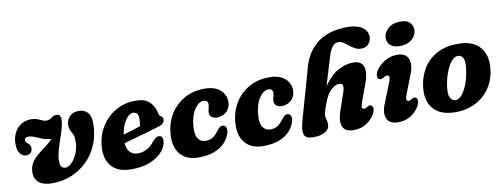

<svg xmlns="http://www.w3.org/2000/svg" viewBox="-61 -1046 3610 1378"><g transform="rotate(-10 1744.5 -356.5)"><path d="M591.5 -361.5Q591.5 -279.5 563.5 -211Q535.5 -142.5 485.8 -92.8Q436 -43 370.2 -15.8Q304.5 11.5 229 11.5Q166 11.5 133 -14Q100 -39.5 100 -89.5Q100.5 -129.5 119 -158.8Q137.5 -188 165.5 -211.2Q193.5 -234.5 223.5 -256.2Q253.5 -278 276.5 -303Q241 -305.5 212.5 -316.5Q184 -327.5 160.5 -337.8Q137 -348 116 -348Q88.5 -348 88.5 -325.5Q88.5 -312.5 103.5 -301.5Q123.5 -287.5 124 -262.5Q124 -242 111 -230Q98 -218 80 -218Q52.5 -218 34.2 -242Q16 -266 16 -311.5Q16 -378.5 55.2 -423Q94.5 -467.5 159 -467.5Q183 -467.5 201.2 -460.2Q219.5 -453 234.8 -445.8Q250 -438.5 265 -438.5Q282 -438.5 292.5 -445.8Q303 -453 314 -460Q325 -467 342.5 -467Q374 -467 372.5 -421.5Q369.5 -389 358.5 -352.2Q347.5 -315.5 334.2 -277.8Q321 -240 311.5 -203.5Q302 -167 302 -134.5Q302 -106 312.8 -94.2Q323.5 -82.5 340.5 -82.5Q363 -82.5 387 -106.5Q411 -130.5 427.8 -170.5Q444.5 -210.5 444.5 -259Q444.5 -282.5 441.2 -295.8Q438 -309 429.5 -321.5Q412 -348 412 -377.5Q412 -415.5 436.5 -441.2Q461 -467 502.5 -467Q544 -467 567.8 -441.2Q591.5 -415.5 591.5 -361.5Z M1066.5 -152.5Q1065.5 -113.5 1034.5 -75.8Q1003.5 -38 945.5 -13.2Q887.5 11.5 806.5 11.5Q707.5 11.5 662.2 -41Q617 -93.5 621.5 -176.5Q625.5 -257.5 664.5 -323.8Q703.5 -390 769 -429.2Q834.5 -468.5 918 -468.5Q984 -468.5 1017.5 -437.2Q1051 -406 1062 -356Q1067.5 -333 1077 -327.5Q1093 -320.5 1093.5 -302.5Q1093.5 -287.5 1083.2 -275.2Q1073 -263 1045 -255.5Q1012.5 -245.5 967.5 -232.5Q922.5 -219.5 875.2 -206Q828 -192.5 789 -181.5Q792 -137.5 813.5 -115.2Q835 -93 871 -93Q904.5 -93 935.8 -109Q967 -125 989.5 -156Q1006 -175 1017.8 -182.2Q1029.5 -189.5 1043 -188Q1056.5 -186.5 1061.8 -176Q1067 -165.5 1066.5 -152.5ZM884.5 -386Q856 -386 829 -345.2Q802 -304.5 792.5 -243Q824 -252.5 858 -263Q892 -273.5 918 -282.5Q923.5 -305 923.5 -339Q923.5 -386 884.5 -386Z M1398.5 -383Q1364.5 -383 1333.8 -339.2Q1303 -295.5 1296 -219.5Q1289.5 -156 1309.5 -126.5Q1329.5 -97 1366 -97Q1395 -97 1417.2 -110.8Q1439.5 -124.5 1457.5 -151Q1469.5 -165.5 1479 -174.8Q1488.5 -184 1502.5 -184Q1517.5 -184 1526.8 -167.8Q1536 -151.5 1525 -120Q1513.5 -85 1485.2 -55Q1457 -25 1409.8 -6.8Q1362.5 11.5 1294.5 11.5Q1206.5 11.5 1161.8 -41.8Q1117 -95 1124.5 -191Q1130 -265.5 1167 -328.2Q1204 -391 1268.8 -429.2Q1333.5 -467.5 1422 -467.5Q1474.5 -467.5 1508.2 -449.5Q1542 -431.5 1558 -403.5Q1574 -375.5 1573.5 -345.5Q1572.5 -299.5 1543.2 -273.8Q1514 -248 1475 -248Q1449.5 -248 1434.8 -260.2Q1420 -272.5 1420.5 -292.5Q1421 -307.5 1425.5 -322Q1430 -336.5 1430.5 -353Q1430.5 -383 1398.5 -383Z M1870.5 -383Q1836.5 -383 1805.8 -339.2Q1775 -295.5 1768 -219.5Q1761.5 -156 1781.5 -126.5Q1801.5 -97 1838 -97Q1867 -97 1889.2 -110.8Q1911.5 -124.5 1929.5 -151Q1941.5 -165.5 1951 -174.8Q1960.5 -184 1974.5 -184Q1989.5 -184 1998.8 -167.8Q2008 -151.5 1997 -120Q1985.5 -85 1957.2 -55Q1929 -25 1881.8 -6.8Q1834.5 11.5 1766.5 11.5Q1678.5 11.5 1633.8 -41.8Q1589 -95 1596.5 -191Q1602 -265.5 1639 -328.2Q1676 -391 1740.8 -429.2Q1805.5 -467.5 1894 -467.5Q1946.5 -467.5 1980.2 -449.5Q2014 -431.5 2030 -403.5Q2046 -375.5 2045.5 -345.5Q2044.5 -299.5 2015.2 -273.8Q1986 -248 1947 -248Q1921.5 -248 1906.8 -260.2Q1892 -272.5 1892.5 -292.5Q1893 -307.5 1897.5 -322Q1902 -336.5 1902.5 -353Q1902.5 -383 1870.5 -383Z M2266 -217.5Q2252.5 -180.5 2246.2 -161Q2240 -141.5 2240 -126.5Q2240 -109.5 2245 -94.8Q2250 -80 2250 -61Q2250 -27.5 2218 -8Q2186 11.5 2129.5 11.5Q2075.5 11.5 2064.5 -19.8Q2053.5 -51 2074.5 -123.5L2179.5 -494.5Q2210.5 -603.5 2292 -664.2Q2373.5 -725 2510 -725Q2576.5 -725 2614.5 -698.5Q2652.5 -672 2652.5 -629.5Q2652.5 -598.5 2633 -576.8Q2613.5 -555 2579.5 -555Q2555 -555 2534.5 -566.2Q2514 -577.5 2495.8 -592.5Q2477.5 -607.5 2460.2 -618.8Q2443 -630 2425 -630Q2400 -630 2382 -609Q2364 -588 2348 -535L2286.5 -333Q2335.5 -404.5 2391.5 -435.8Q2447.5 -467 2503 -467Q2547 -467 2566 -444.5Q2585 -422 2583 -383.8Q2581 -345.5 2562.5 -297.5L2519.5 -182Q2498.5 -126.5 2524.5 -126.5Q2537 -126.5 2552.5 -138Q2566.5 -147 2577 -141Q2588 -136.5 2590.5 -120.8Q2593 -105 2580 -80Q2558 -39 2517.5 -13.8Q2477 11.5 2426 11.5Q2360 11.5 2345 -31.2Q2330 -74 2352.5 -138L2396.5 -266Q2408 -298.5 2404.5 -316Q2401 -333.5 2378.5 -333.5Q2348.5 -333.5 2317.2 -303.2Q2286 -273 2266 -217.5Z M2855.5 -525Q2810.5 -525 2787.2 -546.2Q2764 -567.5 2764 -599Q2765 -637 2798.2 -667.5Q2831.5 -698 2890 -698Q2934.5 -698 2956.2 -676Q2978 -654 2978 -621Q2977.5 -583 2944.2 -554Q2911 -525 2855.5 -525ZM2844.5 -182Q2822 -126.5 2849 -126.5Q2860.5 -126.5 2876.5 -138Q2890.5 -147 2901 -141Q2912 -136.5 2914.5 -120.5Q2917 -104.5 2904 -79.5Q2882 -39 2841.5 -13.8Q2801 11.5 2750.5 11.5Q2685 11.5 2667.5 -31.8Q2650 -75 2677 -139L2730.5 -273Q2744 -305.5 2742.8 -319.2Q2741.5 -333 2727 -333Q2716 -333 2697.5 -321Q2681.5 -311.5 2670 -316.5Q2658.5 -321 2655.8 -337.2Q2653 -353.5 2666.5 -377.5Q2689.5 -415.5 2732 -441.2Q2774.5 -467 2823.5 -467Q2885.5 -467 2904.2 -423.8Q2923 -380.5 2894.5 -310.5Z M3275.5 -468.5Q3380.5 -466.5 3428.8 -407.5Q3477 -348.5 3467 -253.5Q3459.5 -176 3419.2 -115.2Q3379 -54.5 3311.8 -20.5Q3244.5 13.5 3156.5 11.5Q3054.5 8.5 3005.8 -49.2Q2957 -107 2968 -203Q2975.5 -276 3011.5 -337Q3047.5 -398 3113.2 -434.2Q3179 -470.5 3275.5 -468.5ZM3181 -73.5Q3204 -72.5 3226.8 -98Q3249.5 -123.5 3267.5 -168.8Q3285.5 -214 3293.5 -271.5Q3303 -331.5 3291.2 -356.8Q3279.5 -382 3254.5 -383.5Q3228.5 -384.5 3204.5 -355.8Q3180.5 -327 3163 -280Q3145.5 -233 3138.5 -181Q3130.5 -124 3143.5 -99.5Q3156.5 -75 3181 -73.5Z"/></g></svg>

Font: Fraunces 72pt S100
Style: Bold Italic
Weight: 700
Italic angle: -16°
Version: Version 1.000; ttfautohint (v1.8.3)